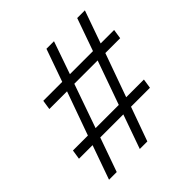

<svg xmlns="http://www.w3.org/2000/svg" viewBox="-188 -847 989 989"><g transform="rotate(-45 306.5 -352.5)"><path d="M49 0 115 -186H16L24 -238H133L218 -475H89L97 -527H235L298 -705H353L291 -527H459L522 -705H578L515 -527H613L605 -475H497L412 -238H541L533 -186H395L328 0H273L339 -186H171L105 0ZM188 -237H357L442 -476H272Z"/></g></svg>

Font: Nunito Sans 10pt Light
Style: Italic
Weight: 300
Italic angle: -9°
Designer: Vernon Adams
Foundry: Vernon Adams
Version: Version 3.101;gftools[0.9.27]